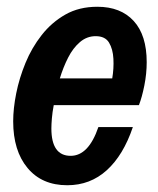

<svg xmlns="http://www.w3.org/2000/svg" viewBox="-20 -538 467 568"><path d="M179 10Q104 10 61.5 -41Q19 -92 19 -179Q19 -217 28 -262Q37 -307 55.5 -352Q74 -397 103.5 -434.5Q133 -472 173.5 -495Q214 -518 268 -518Q337 -518 375.5 -476Q414 -434 414 -354Q414 -320 407 -285Q400 -250 391 -227H139Q135 -206 133.5 -188Q132 -170 132 -158Q132 -77 189 -77Q242 -77 271 -162H373Q345 -79 296 -34.5Q247 10 179 10ZM263 -431Q237 -431 216.5 -413.5Q196 -396 181.5 -367.5Q167 -339 157 -306H312Q317 -335 315.5 -364Q314 -393 302.5 -412Q291 -431 263 -431Z"/></svg>

Font: Instrument Sans Condensed SemiBold Italic
Style: Regular
Weight: 600
Width: 3
Italic angle: -13°
Designer: Rodrigo Fuenzalida
Foundry: fragTYPE
Version: Version 1.000; ttfautohint (v1.8.4.7-5d5b);gftools[0.9.28]